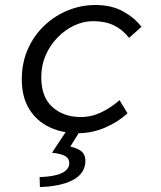

<svg xmlns="http://www.w3.org/2000/svg" viewBox="-20 -518 640 764"><path d="M291.2 12Q227.4 12 176.8 -12Q126.3 -36 96.6 -83.6Q66.8 -131.1 66.8 -202.2Q66.8 -268.7 91 -323Q115.2 -377.3 156.5 -416.3Q197.7 -455.4 250.3 -476.7Q303 -498.1 360.2 -498.1Q424.4 -498.1 470.8 -472.1Q517.1 -446.2 542.8 -411.2L493.6 -367.4Q467.1 -401 432.6 -417.4Q398.2 -433.8 350.2 -433.8Q312.6 -433.8 275.9 -416.8Q239.3 -399.7 209.4 -369.2Q179.4 -338.6 161.8 -298.4Q144.2 -258.2 144.2 -211.2Q144.2 -131.3 188.8 -91.8Q233.4 -52.3 301.2 -52.3Q343.8 -52.3 383.1 -71.1Q422.4 -89.9 455.7 -119.4L487.3 -67.1Q449 -31.8 397.3 -9.9Q345.5 12 291.2 12ZM138.8 226.3 137.6 186.8Q197.7 184.5 226 170.7Q254.2 157 255.7 133.5Q256.4 113.8 240.7 103.8Q225 93.8 187 89.7L250.8 -6.9H304.6L259.9 65.1Q296 74.1 308.7 88.7Q321.4 103.4 319.6 128.4Q315.9 175.5 267.4 199.7Q219 223.9 138.8 226.3Z"/></svg>

Font: SourceCodeVF
Style: Italic
Weight: 200
Italic angle: -11°
Monospace: yes
Designer: Paul D. Hunt, Teo Tuominen
Foundry: Adobe
Version: Version 1.026;hotconv 1.1.0;makeotfexe 2.6.0